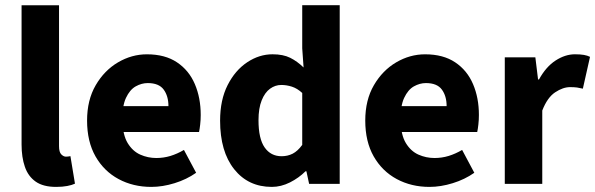

<svg xmlns="http://www.w3.org/2000/svg" viewBox="-20 -721 2334 753"><path d="M200.1 12Q149.6 12 120.1 -8.6Q90.5 -29.3 77.6 -66.7Q64.6 -104.2 64.6 -154V-700.4H211.5V-148Q211.5 -124.3 220.4 -115.5Q229.2 -106.6 238.6 -106.6Q243.2 -106.6 246.7 -107.1Q250.2 -107.6 256.2 -108.6L274 -0.7Q262.3 4.9 243.7 8.4Q225.2 12 200.1 12Z M573.4 12Q502.1 12 444.9 -18.8Q387.8 -49.6 354.6 -107.6Q321.5 -165.7 321.5 -248.2Q321.5 -328.8 355.4 -386.9Q389.2 -444.9 442.9 -476.5Q496.6 -508 556.2 -508Q627.2 -508 674.1 -476.6Q721.1 -445.2 744.1 -391.3Q767.2 -337.4 767.2 -270Q767.2 -250.6 765.1 -232.6Q763.1 -214.5 760.6 -203.3H435.5L434.4 -304.7H640.6Q640.6 -344.3 621.9 -369.7Q603.2 -395.2 559.4 -395.2Q535.3 -395.2 512.1 -382.2Q489 -369.1 474 -337Q459 -305 460.2 -248.2Q461.3 -191.9 480.7 -159.9Q500.2 -127.9 530.1 -114.6Q560 -101.3 593 -101.3Q621.6 -101.3 648.4 -109.4Q675.2 -117.6 701.4 -133L749.2 -43.4Q711.8 -17.1 664.7 -2.6Q617.6 12 573.4 12Z M1046.1 12Q953.6 12 898.4 -57.4Q843.2 -126.9 843.2 -247.9Q843.2 -329 872.7 -387.2Q902.2 -445.3 949.4 -476.7Q996.7 -508.1 1048.9 -508.1Q1090.5 -508.1 1118.2 -494.3Q1145.9 -480.4 1170.6 -456.4L1165.3 -531.5V-700.6H1312.3V0H1192.3L1181.7 -49.2H1178.1Q1152.2 -23.3 1117.2 -5.6Q1082.1 12 1046.1 12ZM1084.4 -108.3Q1108.2 -108.3 1127.9 -118.3Q1147.5 -128.4 1165.3 -152.7V-356.4Q1145.9 -374.3 1124.9 -381.1Q1103.9 -387.8 1083.2 -387.8Q1059.4 -387.8 1039.1 -373.1Q1018.7 -358.3 1006.3 -327.5Q993.8 -296.7 993.8 -249.5Q993.8 -176.9 1018 -142.6Q1042.1 -108.3 1084.4 -108.3Z M1664.4 12Q1593.1 12 1535.9 -18.8Q1478.8 -49.6 1445.6 -107.6Q1412.5 -165.7 1412.5 -248.2Q1412.5 -328.8 1446.4 -386.9Q1480.2 -444.9 1533.9 -476.5Q1587.6 -508 1647.2 -508Q1718.2 -508 1765.1 -476.6Q1812.1 -445.2 1835.1 -391.3Q1858.2 -337.4 1858.2 -270Q1858.2 -250.6 1856.1 -232.6Q1854.1 -214.5 1851.6 -203.3H1526.5L1525.4 -304.7H1731.6Q1731.6 -344.3 1712.9 -369.7Q1694.2 -395.2 1650.4 -395.2Q1626.3 -395.2 1603.1 -382.2Q1580 -369.1 1565 -337Q1550 -305 1551.2 -248.2Q1552.3 -191.9 1571.7 -159.9Q1591.2 -127.9 1621.1 -114.6Q1651 -101.3 1684 -101.3Q1712.6 -101.3 1739.4 -109.4Q1766.2 -117.6 1792.4 -133L1840.2 -43.4Q1802.8 -17.1 1755.7 -2.6Q1708.6 12 1664.4 12Z M1959.7 0V-496.1H2079.6L2090.2 -409.4H2093.9Q2121.2 -459.2 2159 -483.7Q2196.7 -508.1 2234.8 -508.1Q2255.9 -508.1 2269.8 -505.7Q2283.6 -503.3 2294 -498.1L2265.9 -373.3Q2253.6 -376.3 2243 -377.8Q2232.4 -379.3 2216 -379.3Q2187.9 -379.3 2157.3 -359Q2126.6 -338.7 2106.7 -287.5V0Z"/></svg>

Font: Source Sans 3 Variable
Style: Regular
Weight: 200
Designer: Paul D. Hunt
Foundry: Adobe Systems Incorporated
Version: Version 3.026